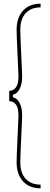

<svg xmlns="http://www.w3.org/2000/svg" viewBox="-20 -820 270 1040"><path d="M200 200Q139 200 104.5 162Q70 124 70 59Q70 45 71 17Q72 -11 73.5 -44.5Q75 -78 76.5 -110.5Q78 -143 79 -166Q80 -189 80 -195Q80 -236 66.5 -253.5Q53 -271 32 -272H30V-328H32Q53 -329 66.5 -347Q80 -365 80 -405Q80 -411 79 -434Q78 -457 76.5 -489.5Q75 -522 73.5 -555.5Q72 -589 71 -617Q70 -645 70 -659Q70 -724 104.5 -762Q139 -800 200 -800V-780Q148 -780 119 -748.5Q90 -717 90 -659Q90 -646 91 -618Q92 -590 93.5 -556.5Q95 -523 96.5 -490.5Q98 -458 99 -434.5Q100 -411 100 -405Q100 -365 86.5 -338.5Q73 -312 50 -307V-293Q73 -288 86.5 -262Q100 -236 100 -195Q100 -189 99 -165.5Q98 -142 96.5 -109.5Q95 -77 93.5 -43.5Q92 -10 91 17.5Q90 45 90 59Q90 117 119 148.5Q148 180 200 180Z"/></svg>

Font: Big Shoulders Display Thin
Style: Regular
Weight: 100
Designer: Patric King
Foundry: XO Type Co
Version: Version 1.000; ttfautohint (v1.8.2)